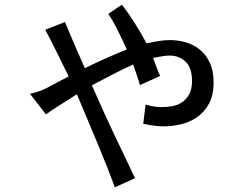

<svg xmlns="http://www.w3.org/2000/svg" viewBox="-20 -709 1040 819"><path d="M891 -358Q891 -302 871 -266Q851 -230 819.5 -208.5Q788 -187 750.5 -178.5Q713 -170 679 -170Q661 -170 640.5 -172.5Q620 -175 591 -181L601 -263Q621 -257 638.5 -254.5Q656 -252 667 -252Q690 -252 714 -256Q738 -260 757 -273Q776 -286 787.5 -307.5Q799 -329 799 -364Q799 -421 771 -446.5Q743 -472 704 -472Q691 -472 674.5 -469.5Q658 -467 633 -462Q643 -435 649.5 -417.5Q656 -400 663 -385L577 -346Q572 -363 565 -384.5Q558 -406 548 -434Q500 -412 459.5 -391Q419 -370 372 -345Q418 -240 464 -142Q510 -44 556 51L470 90Q443 16 400.5 -86.5Q358 -189 308 -307Q266 -280 234 -260Q202 -240 176 -221L108 -309Q130 -313 152 -321.5Q174 -330 195 -342Q211 -351 229 -360Q247 -369 273 -383Q244 -442 219.5 -491.5Q195 -541 173 -582L257 -615Q275 -572 295.5 -524Q316 -476 342 -418Q392 -443 433 -461Q474 -479 521 -498Q499 -546 480.5 -583Q462 -620 442 -650L500 -689Q555 -618 605 -524Q638 -531 661 -534.5Q684 -538 706 -538Q739 -538 772 -528.5Q805 -519 831.5 -498Q858 -477 874.5 -442.5Q891 -408 891 -358Z"/></svg>

Font: NanumGothicCoding
Style: Regular
Weight: 400
Monospace: yes
Designer: Kwon Bruce; Nicolas Noh; Sung-woo Choi; Go-un Cha; Soo-hyun Park;
Foundry: NHN Corporation
Version: Version 2.000;PS 1;hotconv 1.0.49;makeotf.lib2.0.14853